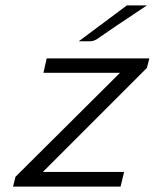

<svg xmlns="http://www.w3.org/2000/svg" viewBox="-20 -688 570 707"><path d="M270 -536 447 -668H521Q451 -621 410 -594L334 -542Q322 -536 311 -536ZM28 -1 37 -37 422 -420H140L152 -473H530L521 -438L138 -55H437L424 -1Z"/></svg>

Font: Coval
Style: ExtraLight Italic
Weight: 200
Foundry: Context Ltd
Version: Version 001.000